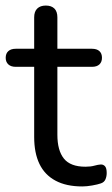

<svg xmlns="http://www.w3.org/2000/svg" viewBox="-24 -662 404 691"><path d="M272 9Q214.5 9 175.8 -11.8Q137 -32.5 118 -72Q99 -111.5 99 -169V-421.5H32.5Q15.5 -421.5 6 -430.2Q-3.5 -439 -3.5 -454Q-3.5 -469.5 6 -478Q15.5 -486.5 32.5 -486.5H99V-599.5Q99 -620.5 110 -631.2Q121 -642 141 -642Q161 -642 171.8 -631.2Q182.5 -620.5 182.5 -599.5V-486.5H307Q324.5 -486.5 333.8 -478Q343 -469.5 343 -454Q343 -439 333.8 -430.2Q324.5 -421.5 307 -421.5H182.5V-177Q182.5 -120.5 206 -91.2Q229.5 -62 283.5 -62Q302.5 -62 315.8 -65.8Q329 -69.5 338.5 -70Q347.5 -70.5 353.8 -63.8Q360 -57 360 -39.5Q360 -27 355.5 -16.5Q351 -6 339 -2Q327.5 2 307.8 5.5Q288 9 272 9Z"/></svg>

Font: Nunito ExtraLight
Style: Regular
Weight: 200
Designer: Vernon Adams
Foundry: Vernon Adams
Version: Version 3.602;April 4, 2023;FontCreator 14.0.0.2856 64-bit